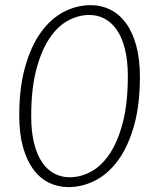

<svg xmlns="http://www.w3.org/2000/svg" viewBox="-20 -736 620 763"><path d="M536 -431Q536 -319.5 512.8 -237Q489.5 -154.5 450.2 -100.2Q411 -46 359.5 -19.2Q308 7.5 252 7.5Q210 7.5 174 -10.2Q138 -28 112 -63.5Q86 -99 71.2 -152.2Q56.5 -205.5 56.5 -276.5Q56.5 -387.5 79.8 -470Q103 -552.5 142.2 -607Q181.5 -661.5 232.8 -688.5Q284 -715.5 340.5 -715.5Q382.5 -715.5 418.2 -697.8Q454 -680 480.2 -644.5Q506.5 -609 521.2 -555.5Q536 -502 536 -431ZM488 -433.5Q488 -496.5 476.2 -542.2Q464.5 -588 443.8 -617.8Q423 -647.5 395.2 -662Q367.5 -676.5 335.5 -676.5Q291 -676.5 249.2 -653.5Q207.5 -630.5 175.2 -581.5Q143 -532.5 123.5 -456.5Q104 -380.5 104 -274.5Q104 -211.5 115.8 -165.5Q127.5 -119.5 148.2 -89.8Q169 -60 196.8 -45.8Q224.5 -31.5 256.5 -31.5Q301 -31.5 342.8 -54.5Q384.5 -77.5 416.8 -126.2Q449 -175 468.5 -251Q488 -327 488 -433.5Z"/></svg>

Font: Lato 2
Style: Italic
Weight: 300
Italic angle: -7°
Designer: Lukasz Dziedzic with Adam Twardoch and Botio Nikoltchev
Foundry: tyPoland Lukasz Dziedzic
Version: Version 2.015; 2015-08-06; http://www.latofonts.com/